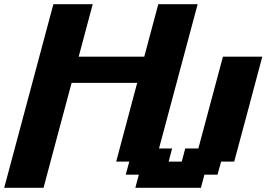

<svg xmlns="http://www.w3.org/2000/svg" viewBox="-20 -895 1270 915"><path d="M625 0H937.5L954.1 -62.5H1016.6L1033.7 -125H1096.2Q1118.7 -208 1163.3 -375Q1208 -542 1230 -625H1042.5L925.3 -187.5H862.8L846.2 -125H783.7L800.3 -187.5H737.8L921.9 -875H734.4Q723.1 -833 700.9 -750Q678.7 -667 667.5 -625H355Q366.2 -667 388.4 -750Q410.6 -833 421.9 -875H234.4Q195.3 -729 117.2 -437.5Q39.1 -146 0 0H187.5Q209.5 -83 254.2 -250Q298.8 -417 321.3 -500H633.8Q617.2 -437.5 583.7 -312.5Q550.3 -187.5 533.7 -125H596.2L579.1 -62.5H641.6Z"/></svg>

Font: Faithful 32x
Style: SemiboldOblique
Weight: 400
Foundry: Faithful Resource Pack
Version: Version 1.0; January 27, 2023